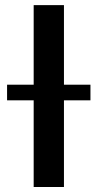

<svg xmlns="http://www.w3.org/2000/svg" viewBox="-20 -748 391 768"><path d="M235.8 -727.5V0H114.7V-727.5ZM8.3 -346.7V-409.2H341.8V-346.7Z"/></svg>

Font: Inter Cardless
Style: Medium
Weight: 500
Designer: Rasmus Andersson
Foundry: rsms
Version: Version 4.001;git-9221beed3